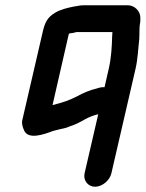

<svg xmlns="http://www.w3.org/2000/svg" viewBox="-20 -521 554 731"><path d="M255 -395 272 -399H408C408 -394 407 -388 407 -383C406 -346 404 -302 394 -259L378 -189C367 -190 357 -187 348 -184C322 -178 296 -167 273 -154C242 -138 216 -130 180 -121L242 -392C246 -395 252 -395 255 -395ZM342 190C369 190 398 166 404 139L496 -259C505 -298 506 -337 510 -370C512 -391 509 -414 514 -437C515 -445 514 -452 514 -459C512 -479 493 -500 468 -501H300C291 -501 281 -500 273 -498L261 -496C236 -491 210 -485 189 -472C161 -455 151 -436 143 -401L65 -64C62 -53 65 -39 72 -24C88 11 144 -8 181 -22L196 -26C213 -31 230 -32 246 -40C268 -47 283 -55 304 -67C319 -75 338 -83 354 -86L302 139C296 166 315 190 342 190Z"/></svg>

Font: Electronic
Style: UltBlkIt
Weight: 500
Version: Version 1.011